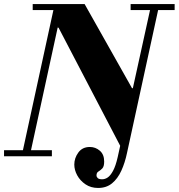

<svg xmlns="http://www.w3.org/2000/svg" viewBox="-35 -774 885 951"><path d="M451 157Q415 157 388.5 139Q362 121 347.5 94.5Q333 68 333 41Q333 9 353 -18.5Q373 -46 410 -46Q438 -46 459.5 -27.5Q481 -9 481 26Q481 51 471.5 60.5Q462 70 452.5 75.5Q443 81 443 95Q443 102 449 108Q455 114 471 114Q485 114 498.5 105Q512 96 525 72Q538 48 548 4L711 -737H751L594 -16Q584 32 566 71.5Q548 111 520 134Q492 157 451 157ZM-15 0V-30H222V0ZM72 0 236 -754H276L112 0ZM567 -39 255 -637H251L270 -754H384L619 -337H623L587 -39ZM127 -724V-754H384V-724ZM612 -724V-754H830V-724Z"/></svg>

Font: Libre Bodoni
Style: Bold Italic
Weight: 700
Italic angle: -13°
Version: Version 2.005;gftools[0.9.23]